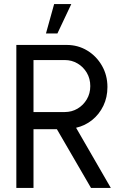

<svg xmlns="http://www.w3.org/2000/svg" viewBox="-20 -920 610 940"><path d="M60 0V-700H306Q362 -700 407.2 -672.5Q452.5 -645 479.2 -598.2Q506 -551.5 506 -494Q506 -443.5 486 -402Q466 -360.5 431.2 -332.5Q396.5 -304.5 352.5 -294.5L522.5 0H425.5L258.5 -287.5H144V0ZM144 -371.5H297.5Q331.5 -371.5 359.8 -388.2Q388 -405 405 -433.8Q422 -462.5 422 -498.5Q422 -535 405 -563.8Q388 -592.5 359.8 -609.2Q331.5 -626 297.5 -626H144ZM205 -756 245 -900H329L261 -756Z"/></svg>

Font: Urbanist Medium
Style: Regular
Weight: 500
Designer: Corey Hu
Foundry: Corey Hu
Version: Version 1.321; ttfautohint (v1.8.4.7-5d5b)